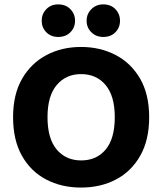

<svg xmlns="http://www.w3.org/2000/svg" viewBox="-20 -838 740 875"><path d="M659.8 -304Q659.8 -200 619.2 -128.4Q578.5 -56.7 508.5 -20Q438.4 16.8 349.3 16.8Q260.5 16.8 190.3 -20Q120.1 -56.7 79.8 -128.4Q39.6 -200 39.6 -304Q39.6 -408 80.8 -479.3Q122.1 -550.5 192.2 -587.3Q262.2 -624 349.3 -624Q436.6 -624 507.1 -587.3Q577.5 -550.5 618.7 -479.3Q659.8 -408 659.8 -304ZM503.1 -304Q503.1 -400.2 461.4 -450.3Q419.8 -500.3 349.3 -500.3Q280.6 -500.3 238.6 -450.6Q196.5 -401 196.5 -304Q196.5 -206.3 238.5 -156.6Q280.4 -106.9 350.1 -106.9Q420 -106.9 461.6 -156.6Q503.1 -206.3 503.1 -304ZM322 -743.4Q322 -712.3 300.7 -690.9Q279.5 -669.6 245.1 -669.6Q212.2 -669.6 191.1 -690.9Q170 -712.3 170 -743.4Q170 -774.5 191.1 -796.3Q212.2 -818 245.1 -818Q279.5 -818 300.7 -796.3Q322 -774.5 322 -743.4ZM526.9 -743.4Q526.9 -712.3 505.9 -690.9Q485 -669.6 450.7 -669.6Q418.1 -669.6 396.4 -690.9Q374.7 -712.3 374.7 -743.4Q374.7 -774.5 396.4 -796.3Q418.1 -818 450.7 -818Q485 -818 505.9 -796.3Q526.9 -774.5 526.9 -743.4Z"/></svg>

Font: Baloo Paaji 2
Style: Regular
Weight: 400
Designer: Shuchita Grover, Noopur Datye and Ek Type
Foundry: Ek Type
Version: Version 1.700